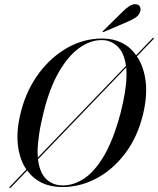

<svg xmlns="http://www.w3.org/2000/svg" viewBox="-20 -898 767 932"><path d="M26.5 14Q24 11.5 27.5 8.5L108 -75.5Q74.5 -123.5 66.5 -196.8Q58.5 -270 84 -364.5Q111 -464.5 169.2 -542.8Q227.5 -621 306.8 -666Q386 -711 476.5 -711Q582.5 -711 641 -630L720.5 -712.5Q723.5 -715.5 726 -714Q728.5 -711.5 725 -708L644.5 -624.5Q677.5 -576.5 686.8 -504.5Q696 -432.5 674 -342Q647 -231.5 587.2 -152.8Q527.5 -74 448.2 -32Q369 10 282.5 10Q171.5 10 112 -70.5L32 13Q29 16 26.5 14ZM162.5 -164.5Q162.5 -148 164 -133.5L591.5 -578Q583 -641.5 550.5 -672.5Q518 -703.5 474 -703.5Q418 -703.5 364.2 -664.8Q310.5 -626 266 -549Q221.5 -472 192.5 -356.5Q177 -294.5 170 -247.2Q163 -200 162.5 -164.5ZM285.5 2Q337.5 2 388.2 -31.2Q439 -64.5 484.2 -140.8Q529.5 -217 564.5 -346.5Q579.5 -405 586.8 -451.5Q594 -498 594 -533.5Q594.5 -553 592.5 -570.5L164.5 -125Q172 -60.5 204 -29.2Q236 2 285.5 2ZM574.5 -840.5Q593 -859 608.8 -868.8Q624.5 -878.5 638.5 -877.5Q654 -876.5 659.2 -865.5Q664.5 -854.5 661 -843.5Q655 -823.5 637.5 -812.2Q620 -801 599.5 -792.5L484 -743Q479 -741 478 -743Q477.5 -745.5 481 -748.5Z"/></svg>

Font: Fraunces 144pt S000
Style: Italic
Weight: 400
Italic angle: -16°
Version: Version 1.000; ttfautohint (v1.8.3)